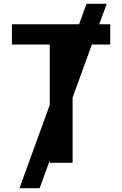

<svg xmlns="http://www.w3.org/2000/svg" viewBox="-20 -852 640 1005"><path d="M240.5 -12.5 187.5 133H82L240.5 -303V-619H42.5V-725H394L433 -832H538.5L499.5 -725H557V-619H461L360 -341.5V0H240.5Z"/></svg>

Font: JuliaMono SemiBold
Style: Regular
Weight: 600
Monospace: yes
Designer: cormullion
Foundry: corm
Version: Version 0.055; ttfautohint (v1.8.4)